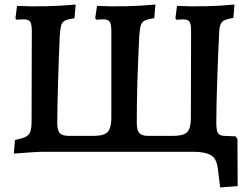

<svg xmlns="http://www.w3.org/2000/svg" viewBox="-20 -668 1102 845"><path d="M41 8 46 -52Q77 -58 92.5 -65.5Q108 -73 113.5 -88.5Q119 -104 119 -134L120 -529Q120 -561 113 -572Q106 -583 83 -583Q77 -583 68 -582.5Q59 -582 52 -581L48 -588L55 -642Q122 -639 185 -640.5Q248 -642 313 -648L308 -588Q280 -584 266.5 -577.5Q253 -571 249 -556Q245 -541 243 -511Q241 -466 239 -412.5Q237 -359 235.5 -305.5Q234 -252 233 -205.5Q232 -159 232 -127Q232 -95 243 -82.5Q254 -70 283 -70H387Q420 -70 437.5 -76.5Q455 -83 462.5 -101Q470 -119 470 -152V-529Q470 -561 463 -572Q456 -583 435 -583Q429 -583 420 -582.5Q411 -582 404 -581L399 -588L407 -642Q473 -639 536 -640.5Q599 -642 664 -648L659 -588Q630 -584 617 -577.5Q604 -571 599.5 -556Q595 -541 593 -511Q591 -466 588.5 -412.5Q586 -359 584.5 -305.5Q583 -252 582.5 -205.5Q582 -159 582 -127Q582 -95 593 -82.5Q604 -70 632 -70H738Q770 -70 788 -76.5Q806 -83 813 -101Q820 -119 820 -152L821 -531Q821 -556 816.5 -567.5Q812 -579 798.5 -581.5Q785 -584 756 -581L752 -588L759 -642Q824 -639 887 -640.5Q950 -642 1012 -648L1007 -589Q971 -584 959 -573Q947 -562 945 -533Q942 -482 940 -426Q938 -370 936 -314Q934 -258 933 -210Q932 -162 932 -128Q932 -83 940 -70.5Q948 -58 971 -58Q977 -58 987 -58.5Q997 -59 1008 -59L1012 -52L1005 2Q993 2 979.5 1.5Q966 1 949.5 1Q933 1 914 0.5Q895 0 873 0H175Q157 0 122.5 2Q88 4 41 8ZM932 -128Q932 -94 939 -82.5Q946 -71 967 -70L1017 -68L1025 -56L1026 151L949 157L939 76Q934 30 908 15Q882 0 832 0Z"/></svg>

Font: Alegreya SemiBold
Style: Regular
Weight: 600
Designer: Juan Pablo del Peral
Foundry: Huerta Tipografica
Version: Version 2.009